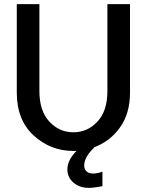

<svg xmlns="http://www.w3.org/2000/svg" viewBox="-20 -721 708 926"><path d="M61 -701H170V-282Q170 -186 218 -134.5Q266 -83 334 -83Q402 -83 450 -134.5Q498 -186 498 -282V-701H607V-274Q607 -175 559.5 -107.5Q512 -40 435 -11H436Q386 36 386 78Q386 95 397.5 105.5Q409 116 427 116Q450 116 474 107V177Q434 185 408 185Q363 185 334 159.5Q305 134 305 96Q305 51 349 7H334Q224 7 142.5 -67.5Q61 -142 61 -274Z"/></svg>

Font: LT Superior Semi-bold
Style: Regular
Weight: 600
Designer: Daniel Lyons
Foundry: LyonsType
Version: Version 1.0